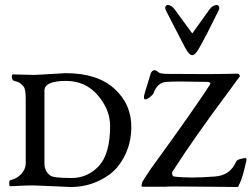

<svg xmlns="http://www.w3.org/2000/svg" viewBox="-20 -746 1007 769"><path d="M840 -39Q902 -43 926 -99Q930 -109 962 -113Q969 -113 967 -104Q952 -34 939 -9Q938 -8 937 -5Q936 -2 935.5 -0.5Q935 1 933 2Q931 3 929 3Q892 3 771.5 1.5Q651 0 643 2H550Q545 2 548 -8L550 -17Q553 -24 587 -74Q753 -302 821 -407Q827 -417 810 -418Q686 -421 646 -418Q610 -415 595 -373Q593 -367 581 -357.5Q569 -348 562 -348Q552 -348 560 -374Q582 -448 584 -453Q590 -465 600 -465Q605 -465 617 -455Q625 -450 658 -450Q828 -448 932 -451Q936 -451 939 -446Q942 -441 940 -439Q934 -432 898 -382Q763 -202 671 -59Q668 -54 670 -47Q672 -40 677 -39Q739 -31 840 -39ZM680 -708 750 -612 819 -708Q832 -726 848 -726Q854 -726 857 -720Q860 -714 856 -705Q803 -597 778 -554Q762 -525 750 -525Q738 -525 722 -554L644 -705Q640 -714 643 -720Q646 -726 652 -726Q666 -726 680 -708ZM263 3Q259 3 207.5 0.5Q156 -2 125 -3Q101 -4 62.5 -2Q24 0 21 0Q17 0 17 -11.5Q17 -23 21 -24Q48 -31 64 -48Q82 -67 83 -89V-350Q83 -390 74 -400Q64 -411 58.5 -414.5Q53 -418 34 -423Q31 -424 29 -430Q27 -436 27.5 -442Q28 -448 33 -448Q47 -448 72.5 -447Q98 -446 115 -446Q128 -446 181.5 -449.5Q235 -453 243 -453Q370 -453 438.5 -390.5Q507 -328 506 -235Q505 -146 452 -79Q425 -45 374 -21Q323 3 263 3ZM181 -43Q194 -33 267 -33Q330 -33 376 -81Q421 -130 421 -242Q421 -306 372.5 -363.5Q324 -421 246 -422Q158 -422 158 -383V-91Q158 -61 181 -43Z"/></svg>

Font: EB Garamond 12 All SC
Style: AllSC
Weight: 400
Version: Version 0.016 ; ttfautohint (v0.97) -l 8 -r 50 -G 200 -x 0 -